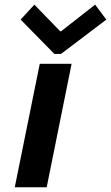

<svg xmlns="http://www.w3.org/2000/svg" viewBox="-20 -793 470 813"><path d="M148.4 -522.9H283.2L177.7 0H42.5ZM67.4 -710 125.5 -773.4 234.9 -660.6H238.8L382.8 -773.4L430.2 -710L238.3 -564.5H210.4Z"/></svg>

Font: Reddit Sans Chocolate
Style: Bold Italic
Weight: 700
Italic angle: -11.25°
Designer: Stephen Hutchings
Version: Version 1.013